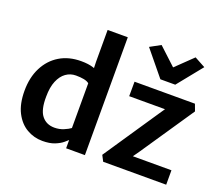

<svg xmlns="http://www.w3.org/2000/svg" viewBox="-136 -1038 1428 1244"><g transform="rotate(20 578.0 -416.0)"><path d="M425.5 0V-71L416 -77V-460L420 -463.5L416 -594V-812.5H555V0ZM264 8Q205.5 8 155.5 -21Q105.5 -50 75 -109.2Q44.5 -168.5 44.5 -258.5Q44.5 -350.5 79.5 -419.2Q114.5 -488 177.2 -526Q240 -564 325 -564Q376.5 -564 410.5 -552.5Q444.5 -541 453.5 -533.5L416.5 -444.5Q403 -456 379.2 -460.5Q355.5 -465 325 -465Q286.5 -465 256 -443.2Q225.5 -421.5 207.5 -378.2Q189.5 -335 189.5 -270.5Q188 -180 219.8 -139.8Q251.5 -99.5 307.5 -99.5Q341.5 -99.5 370.8 -111.8Q400 -124 416.5 -136.5L435 -66.5Q423 -54 402.2 -36.5Q381.5 -19 347.8 -5.5Q314 8 264 8ZM681 0 660 -40.5 912 -414.5 941 -457H694L694.5 -557H1111L1128.5 -510L879.5 -142L849.5 -99.5H1115.5V0ZM705.5 -801 778 -840.5 897.5 -729.5 1012.5 -840.5 1087 -800 949 -629H846.5Z"/></g></svg>

Font: Merriweather Sans SemiBold
Style: Regular
Weight: 600
Designer: Eben Sorkin
Foundry: Eben Sorkin
Version: Version 2.001